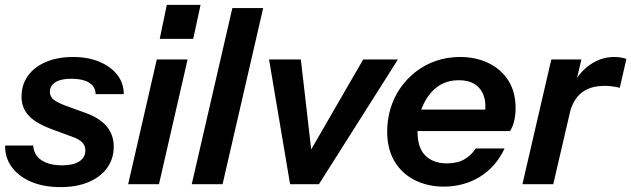

<svg xmlns="http://www.w3.org/2000/svg" viewBox="-20 -753 2581 785"><path d="M228 12Q159 12 108 -9.5Q57 -31 28.5 -69.5Q0 -108 1 -158H116Q117 -133 131 -115Q145 -97 171 -87Q197 -77 233 -77Q279 -77 304 -93Q329 -109 329 -138Q329 -158 316 -171Q303 -184 275 -194L199 -222Q129 -247 98.5 -279Q68 -311 68 -358Q68 -407 94.5 -443.5Q121 -480 168.5 -500Q216 -520 278 -520Q340 -520 386.5 -500.5Q433 -481 459.5 -447Q486 -413 486 -368H371Q371 -388 359 -402.5Q347 -417 324.5 -424Q302 -431 271 -431Q229 -431 206.5 -417Q184 -403 184 -377Q184 -359 198.5 -346.5Q213 -334 248 -321L328 -292Q387 -271 416 -236.5Q445 -202 445 -153Q445 -104 418 -66.5Q391 -29 342 -8.5Q293 12 228 12Z M504 0 621 -510H747L630 0ZM633 -594 662 -733H800L770 -594Z M764 0 930 -720H1056L890 0Z M1166 0 1080 -510H1210L1264 -41H1194L1465 -510H1607L1284 0Z M1794 10Q1729 10 1676 -16.5Q1623 -43 1593 -93.5Q1563 -144 1563 -215Q1563 -264 1576.5 -309Q1590 -354 1616 -392Q1642 -430 1679 -459Q1716 -488 1762 -504Q1808 -520 1861 -520Q1925 -520 1976.5 -495.5Q2028 -471 2058 -424.5Q2088 -378 2088 -310Q2088 -282 2082 -257.5Q2076 -233 2065 -217H1639L1658 -305H1989L1958 -267Q1965 -295 1964.5 -323Q1964 -351 1952.5 -374Q1941 -397 1917.5 -411Q1894 -425 1856 -425Q1821 -425 1794 -413Q1767 -401 1747 -379.5Q1727 -358 1713.5 -331Q1700 -304 1693.5 -274Q1687 -244 1687 -215Q1687 -148 1719.5 -116.5Q1752 -85 1807 -85Q1850 -85 1878.5 -101.5Q1907 -118 1925 -146H2043Q2008 -71 1942.5 -30.5Q1877 10 1794 10Z M2116 0 2234 -510H2357L2328 -387H2332L2242 0ZM2307 -282 2321 -404Q2349 -459 2394 -489.5Q2439 -520 2491 -520Q2508 -520 2521 -517.5Q2534 -515 2541 -512L2514 -394Q2503 -397 2486 -399.5Q2469 -402 2453 -402Q2391 -402 2355.5 -372Q2320 -342 2307 -282Z"/></svg>

Font: Instrument Sans SemiBold
Style: Italic
Weight: 600
Italic angle: -13°
Designer: Rodrigo Fuenzalida
Foundry: fragTYPE
Version: Version 1.000;gftools[0.9.28]